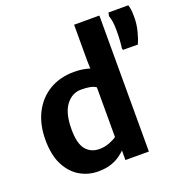

<svg xmlns="http://www.w3.org/2000/svg" viewBox="-143 -941 1035 1078"><g transform="rotate(-20 374.0 -402.0)"><path d="M263 8Q204 8 154.2 -21Q104.5 -50 74 -109.2Q43.5 -168.5 43.5 -259Q43.5 -351.5 78.5 -420Q113.5 -488.5 176.5 -526.2Q239.5 -564 324.5 -564Q353.5 -564 377 -560Q400.5 -556 417.5 -550.5L416 -599V-812.5H567V0H427V-57Q414 -44 392.8 -28.8Q371.5 -13.5 339.5 -2.8Q307.5 8 263 8ZM201.5 -269.5Q200.5 -183 230.2 -145.5Q260 -108 312 -108Q343.5 -108 372 -119Q400.5 -130 416 -141.5V-438.5Q403 -448.5 380.2 -452.8Q357.5 -457 328.5 -457Q274 -457 238 -410Q202 -363 201.5 -269.5ZM714.5 -585.5 626 -586 622.5 -596Q625.5 -614.5 627.2 -640Q629 -665.5 629 -701.5Q629 -733 625.5 -755Q622 -777 616.5 -790.5L621 -811H739Q744 -798.5 746 -781Q748 -763.5 748 -735.5Q748 -693.5 737 -652Q726 -610.5 714.5 -585.5Z"/></g></svg>

Font: Merriweather Sans
Style: Bold
Weight: 700
Designer: Eben Sorkin
Foundry: Eben Sorkin
Version: Version 1.008; ttfautohint (v1.7.19-72a1) -l 8 -r 50 -G 200 